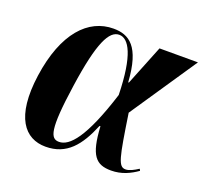

<svg xmlns="http://www.w3.org/2000/svg" viewBox="-101 -668 853 798"><g transform="rotate(20 325.0 -269.0)"><path d="M174 10C267 10 316 -51 356 -148H360C367 -20 397 10 464 10C510 10 547 -8 578 -30L574 -38C554 -25 535 -15 519 -15C487 -15 480 -49 451 -241L650 -536H480L409 -359H406C396 -515 342 -548 273 -548C162 -548 72 -454 44 -257C17 -65 82 10 174 10ZM220 -28C182 -28 167 -62 197 -267C226 -469 260 -532 304 -532C346 -532 383 -471 387 -296C321 -87 266 -28 220 -28Z"/></g></svg>

Font: Noto Serif Display Condensed ExtraBold
Style: Italic
Weight: 800
Width: 3
Italic angle: -12°
Designer: Monotype Design Team
Foundry: Monotype Imaging Inc.
Version: Version 2.009